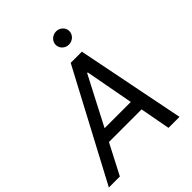

<svg xmlns="http://www.w3.org/2000/svg" viewBox="-275 -1073 1213 1213"><g transform="rotate(-45 331.0 -466.5)"><path d="M78.5 0 183.6 -202.8H475.1L512.8 0H611.2L466.3 -727.3H366.5L-19.9 0ZM225.9 -284.1 394.2 -608H399.9L460.2 -284.1ZM379.6 -875C379.3 -842.7 406.6 -816.4 440.3 -816.4C474.1 -816.4 502.1 -842.7 502.5 -875C502.8 -907 475.5 -933.2 441.8 -933.2C408 -933.2 380 -907 379.6 -875Z"/></g></svg>

Font: Margiela Sans Text
Style: Italic
Weight: 400
Italic angle: -9.39999°
Designer: Stefan Endress, Andreas Faust
Version: Version 1.100;FEAKit 1.0